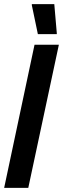

<svg xmlns="http://www.w3.org/2000/svg" viewBox="-33 -903 303 923"><path d="M-13 0 133 -688H250L103 0ZM149 -739 120 -878V-883H228L240 -744V-739Z"/></svg>

Font: Saira UltraCondensed ExtraBold
Style: Italic
Weight: 800
Width: 1
Italic angle: -12°
Designer: Hector Gatti with collaboration of the Omnibus-Type team
Foundry: Omnibus-Type
Version: Version 1.101